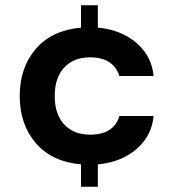

<svg xmlns="http://www.w3.org/2000/svg" viewBox="-20 -623 703 730"><path d="M564 -182Q557 -106 498.5 -56Q440 -6 352 2V87H288V2Q177 -8 116 -79Q55 -150 55 -258Q55 -366 116 -437Q177 -508 288 -518V-603H352V-518Q440 -510 498.5 -460Q557 -410 564 -334H434Q411 -405 322 -405Q260 -405 224 -366Q188 -327 188 -258Q188 -189 224 -150Q260 -111 322 -111Q413 -111 434 -182Z"/></svg>

Font: SVN-Poppins SemiBold
Style: Regular
Weight: 600
Designer: Ninad Kale (Devanagari), Jonny Pinhorn (Latin)
Foundry: Indian Type Foundry
Version: Version 3.002 2017